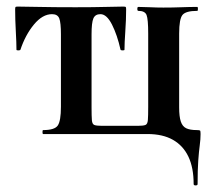

<svg xmlns="http://www.w3.org/2000/svg" viewBox="-20 -407 648 583"><path d="M568 152Q568 102 552 68.5Q536 35 505 17.5Q474 0 428 0H111Q109 0 109 -6Q109 -12 111 -12Q146 -12 155.5 -26Q165 -40 165 -83V-303Q165 -338 160 -351Q155 -364 138 -364Q109 -364 83 -332.5Q57 -301 42 -256Q41 -254 35.5 -254Q30 -254 30 -256Q30 -276 28 -312Q26 -348 26 -378Q26 -384 27 -385.5Q28 -387 34 -387Q52 -387 97 -386Q142 -385 209 -385Q265 -385 301.5 -386Q338 -387 354 -387Q361 -387 362 -385.5Q363 -384 363 -378Q363 -348 360.5 -312Q358 -276 358 -256Q358 -254 352.5 -254Q347 -254 346 -256Q336 -301 320 -332.5Q304 -364 285 -364Q269 -364 263.5 -351Q258 -338 258 -303V-81Q258 -54 259 -42Q260 -30 266.5 -27.5Q273 -25 288 -25H400Q415 -25 421.5 -27.5Q428 -30 429 -42.5Q430 -55 430 -83V-305Q430 -349 425 -361.5Q420 -374 400 -374Q397 -374 397 -380Q397 -386 400 -386Q416 -386 436 -385Q456 -384 476 -384Q504 -384 530.5 -385Q557 -386 579 -386Q581 -386 581 -380Q581 -374 579 -374Q544 -374 534 -361.5Q524 -349 524 -305V-81Q524 -53 529 -38Q534 -23 545.5 -17.5Q557 -12 578 -12Q586 -12 587.5 -10.5Q589 -9 589 0Q589 16 586.5 34.5Q584 53 582 80.5Q580 108 580 152Q580 156 574 156Q568 156 568 152Z"/></svg>

Font: Cormorant Infant Light
Style: Regular
Weight: 300
Designer: Christian Thalmann (Catharsis Fonts)
Foundry: Catharsis Fonts
Version: Version 4.001